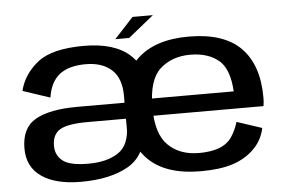

<svg xmlns="http://www.w3.org/2000/svg" viewBox="-50 -778 1278 855"><g transform="rotate(-5 588.5 -350.0)"><path d="M618 -200V-350.5Q618 -469.5 549.8 -532.8Q481.5 -596 343.5 -596Q201 -596 136.8 -545.2Q72.5 -494.5 54 -420L175.5 -379.5Q186 -449 227.5 -481.5Q269 -514 344.5 -514Q418 -514 460.2 -476Q502.5 -438 502.5 -359V-177L520 -164ZM279 6Q409.5 6 489.5 -39.5Q569.5 -85 574.5 -191L503.5 -225.5Q503.5 -139.5 453.2 -105.5Q403 -71.5 318 -71.5Q235.5 -71.5 204 -96.8Q172.5 -122 172.5 -164Q172.5 -215 207.2 -235.8Q242 -256.5 330.5 -256.5Q402.5 -256.5 508.5 -256.5V-328Q379.5 -328 290 -328Q168.5 -328 104.5 -292.2Q40.5 -256.5 40.5 -163.5Q40.5 -81 103.2 -37.5Q166 6 279 6ZM814.5 5.5V-76Q727 -76 676 -127Q624 -177.5 624 -296Q624 -418.5 676.5 -467Q730 -515.5 812 -515.5Q896 -515.5 945 -470.5Q986 -429.5 991 -336H611V-259H1117.5Q1120.5 -276.5 1120.5 -297.5Q1120.5 -443 1044.5 -520Q968.5 -596.5 812 -596.5Q660.5 -596.5 581 -520.5Q501 -444.5 501 -296.5Q501 -152.5 579.5 -73Q657.5 5.5 814.5 5.5ZM814.5 -76V5.5Q901.5 5.5 958 -13Q1014.5 -31.5 1053.5 -70Q1092 -108 1103.5 -162.5L991.5 -199.5Q980.5 -162 960 -132Q939 -102.5 902 -89Q865 -76 814.5 -76ZM486 -613.5H548L662 -705.5H571Z"/></g></svg>

Font: Anybody SemiExpanded Medium
Style: Regular
Weight: 500
Width: 6
Version: Version 1.113;gftools[0.9.25]